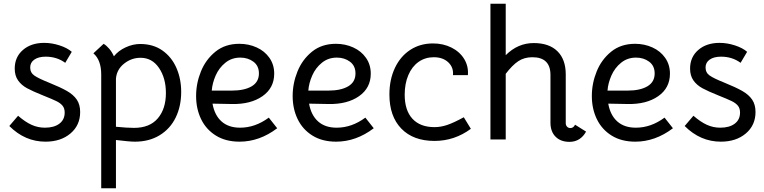

<svg xmlns="http://www.w3.org/2000/svg" viewBox="-20 -750 4101 1030"><path d="M30 -74 77 -129Q115 -96 149 -80.5Q183 -65 221 -65Q270 -65 298.5 -86.5Q327 -108 327 -146Q327 -169 315.5 -183Q304 -197 282.5 -207.5Q261 -218 211 -238Q156 -260 125.5 -276.5Q95 -293 77 -318.5Q59 -344 59 -382Q59 -444 103 -482Q147 -520 217 -520Q258 -520 299.5 -506.5Q341 -493 365 -472L330 -413Q285 -446 225 -446Q187 -446 164.5 -430.5Q142 -415 142 -388Q142 -360 164.5 -344.5Q187 -329 242 -307Q304 -282 339 -262Q374 -242 392 -215.5Q410 -189 410 -149Q410 -78 358 -34Q306 10 224 10Q114 10 30 -74Z M952 -257Q952 -180 922.5 -119.5Q893 -59 836.5 -24.5Q780 10 704 10Q674 10 602 1V260H523V-350Q523 -428 481 -464L536 -515Q551 -506 566 -488.5Q581 -471 591 -448Q615 -478 654 -496Q693 -514 732 -514Q802 -514 851.5 -479Q901 -444 926.5 -385.5Q952 -327 952 -257ZM870 -251Q870 -331 833 -385.5Q796 -440 734 -440Q685 -440 645.5 -408.5Q606 -377 602 -328V-70Q662 -64 699 -64Q783 -64 826.5 -115Q870 -166 870 -251Z M1032 -235Q1032 -303 1058 -367Q1084 -431 1136 -473Q1188 -515 1264 -515Q1314 -515 1357 -495.5Q1400 -476 1425.5 -439.5Q1451 -403 1451 -355Q1451 -278 1388 -234Q1325 -190 1224 -192L1120 -194Q1131 -132 1168.5 -98.5Q1206 -65 1268 -65Q1349 -65 1422 -119L1467 -62Q1372 10 1265 10Q1191 10 1138.5 -22.5Q1086 -55 1059 -110.5Q1032 -166 1032 -235ZM1369 -356Q1369 -397 1339.5 -419Q1310 -441 1269 -441Q1223 -441 1189 -413.5Q1155 -386 1137 -345Q1119 -304 1116 -264H1224Q1291 -264 1330 -287Q1369 -310 1369 -356Z M1550 -235Q1550 -303 1576 -367Q1602 -431 1654 -473Q1706 -515 1782 -515Q1832 -515 1875 -495.5Q1918 -476 1943.5 -439.5Q1969 -403 1969 -355Q1969 -278 1906 -234Q1843 -190 1742 -192L1638 -194Q1649 -132 1686.5 -98.5Q1724 -65 1786 -65Q1867 -65 1940 -119L1985 -62Q1890 10 1783 10Q1709 10 1656.5 -22.5Q1604 -55 1577 -110.5Q1550 -166 1550 -235ZM1887 -356Q1887 -397 1857.5 -419Q1828 -441 1787 -441Q1741 -441 1707 -413.5Q1673 -386 1655 -345Q1637 -304 1634 -264H1742Q1809 -264 1848 -287Q1887 -310 1887 -356Z M2069 -243Q2069 -323 2098.5 -385.5Q2128 -448 2181 -482.5Q2234 -517 2303 -517Q2358 -517 2402.5 -494.5Q2447 -472 2470.5 -433Q2494 -394 2490 -347H2410Q2414 -388 2385 -415.5Q2356 -443 2307 -443Q2261 -443 2225.5 -418Q2190 -393 2170.5 -347Q2151 -301 2151 -242Q2151 -158 2192.5 -113Q2234 -68 2311 -68Q2345 -68 2380 -80Q2415 -92 2468 -121L2506 -59Q2418 6 2311 6Q2197 6 2133 -60Q2069 -126 2069 -243Z M3040 -63Q3056 -63 3065 -81L3124 -44Q3110 -18 3087.5 -3.5Q3065 11 3035 11Q2988 11 2960.5 -16.5Q2933 -44 2933 -92V-348Q2933 -443 2836 -443Q2792 -443 2760 -421.5Q2728 -400 2693 -354V-2H2611V-730H2693V-454Q2758 -519 2843 -519Q2926 -519 2970.5 -475Q3015 -431 3015 -351V-89Q3015 -78 3022 -70.5Q3029 -63 3040 -63Z M3155 -235Q3155 -303 3181 -367Q3207 -431 3259 -473Q3311 -515 3387 -515Q3437 -515 3480 -495.5Q3523 -476 3548.5 -439.5Q3574 -403 3574 -355Q3574 -278 3511 -234Q3448 -190 3347 -192L3243 -194Q3254 -132 3291.5 -98.5Q3329 -65 3391 -65Q3472 -65 3545 -119L3590 -62Q3495 10 3388 10Q3314 10 3261.5 -22.5Q3209 -55 3182 -110.5Q3155 -166 3155 -235ZM3492 -356Q3492 -397 3462.5 -419Q3433 -441 3392 -441Q3346 -441 3312 -413.5Q3278 -386 3260 -345Q3242 -304 3239 -264H3347Q3414 -264 3453 -287Q3492 -310 3492 -356Z M3653 -74 3700 -129Q3738 -96 3772 -80.5Q3806 -65 3844 -65Q3893 -65 3921.5 -86.5Q3950 -108 3950 -146Q3950 -169 3938.5 -183Q3927 -197 3905.5 -207.5Q3884 -218 3834 -238Q3779 -260 3748.5 -276.5Q3718 -293 3700 -318.5Q3682 -344 3682 -382Q3682 -444 3726 -482Q3770 -520 3840 -520Q3881 -520 3922.5 -506.5Q3964 -493 3988 -472L3953 -413Q3908 -446 3848 -446Q3810 -446 3787.5 -430.5Q3765 -415 3765 -388Q3765 -360 3787.5 -344.5Q3810 -329 3865 -307Q3927 -282 3962 -262Q3997 -242 4015 -215.5Q4033 -189 4033 -149Q4033 -78 3981 -34Q3929 10 3847 10Q3737 10 3653 -74Z"/></svg>

Font: Bellota
Style: Bold
Weight: 700
Designer: Kemie Guaida
Foundry: Kemie Guaida
Version: Version 4.001